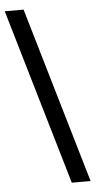

<svg xmlns="http://www.w3.org/2000/svg" viewBox="-94 -787 450 874"><g transform="rotate(-5 131.0 -350.0)"><path d="M-38 -752H48L284 52H198Z"/></g></svg>

Font: Pathway Extreme Condensed
Style: Bold Italic
Weight: 700
Width: 3
Italic angle: -8°
Version: Version 1.001;gftools[0.9.26]